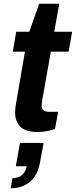

<svg xmlns="http://www.w3.org/2000/svg" viewBox="-20 -696 407 1030"><path d="M181.2 12.2Q118.7 12.2 89.8 -15.6Q61 -43.5 61 -92.8Q61 -113.8 65.9 -140.1L113.8 -418.9H48.8L66.9 -525.9H137.2L189.9 -675.8H297.9L271 -525.9H367.2L348.1 -418.9H252.9L207 -162.1Q203.1 -134.8 203.1 -130.9Q203.1 -96.2 243.2 -96.2H292L274.9 -3.9Q227.5 12.2 181.2 12.2ZM37.1 314 46.9 259.8Q79.1 259.8 98.9 241.9Q118.7 224.1 123 195.8H64.9L86.9 70.8H213.9L195.8 168.9Q183.1 244.1 141.1 279.1Q99.1 314 37.1 314Z"/></svg>

Font: Archivo
Style: Bold Italic
Weight: 700
Italic angle: -10°
Designer: Hector Gatti
Foundry: Omnibus-Type
Version: Version 2.001